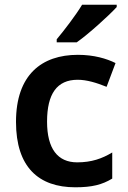

<svg xmlns="http://www.w3.org/2000/svg" viewBox="-20 -786 543 816"><path d="M476 -756V-766H329C302 -721 252 -656 221 -619V-606H306C356 -641 442 -719 476 -756ZM300 10C371 10 414 -1 457 -27V-138C414 -112 369 -96 308 -96C225 -96 180 -154 180 -269C180 -387 222 -447 310 -447C349 -447 391 -434 433 -417L471 -518C433 -537 379 -553 311 -553C157 -553 48 -468 48 -268C48 -76 144 10 300 10Z"/></svg>

Font: Noto Sans Thaana SemiBold
Style: Regular
Weight: 600
Designer: David Williams
Foundry: Google Inc.
Version: Version 3.001